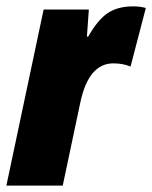

<svg xmlns="http://www.w3.org/2000/svg" viewBox="-22 -583 478 603"><path d="M175 0 230 -260Q256 -384 334 -384Q364 -384 388 -374L436 -558Q418 -563 396 -563Q348 -563 316.5 -542Q285 -521 255 -468H251L257 -553H115L-2 0Z"/></svg>

Font: Noto Sans Display SemiCondensed Black
Style: Italic
Weight: 900
Width: 4
Designer: Monotype Design team
Foundry: Monotype Imaging Inc.
Version: 1.000